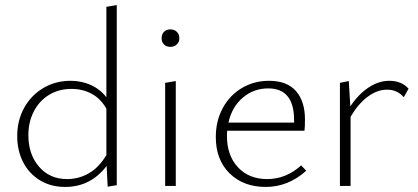

<svg xmlns="http://www.w3.org/2000/svg" viewBox="-20 -734 1650 758"><path d="M441 -714V-3L405 3L401 -79Q338 4 237 4Q181 4 138 -22Q95 -48 71.5 -93.5Q48 -139 48 -197Q48 -259 75.5 -308.5Q103 -358 151 -386.5Q199 -415 258 -415Q302 -415 338.5 -398.5Q375 -382 400 -350V-707ZM400 -122V-305Q378 -344 342.5 -363.5Q307 -383 262 -383Q213 -383 174.5 -360Q136 -337 114 -295Q92 -253 92 -200Q92 -125 134 -76Q176 -27 245 -27Q291 -27 331 -50Q371 -73 400 -122Z M618 -583Q618 -599 627.5 -608.5Q637 -618 653 -618Q668 -618 678 -608.5Q688 -599 688 -583Q688 -568 678 -558.5Q668 -549 653 -549Q637 -549 627.5 -558.5Q618 -568 618 -583ZM632 -407 674 -414V0H632Z M1189 -60Q1118 4 1029 4Q941 4 886.5 -49.5Q832 -103 832 -193Q832 -257 859.5 -307.5Q887 -358 935 -386.5Q983 -415 1042 -415Q1113 -415 1148.5 -374.5Q1184 -334 1184 -262Q1184 -231 1182 -218H877Q876 -211 876 -197Q876 -120 919.5 -73.5Q963 -27 1035 -27Q1109 -27 1169 -81ZM882 -250H1141V-260Q1141 -385 1039 -385Q981 -385 938 -348Q895 -311 882 -250Z M1593 -384 1574 -350Q1549 -380 1508 -380Q1469 -380 1431.5 -352Q1394 -324 1364 -273V0H1322V-407L1357 -414L1363 -314Q1395 -362 1435 -388.5Q1475 -415 1517 -415Q1565 -415 1593 -384Z"/></svg>

Font: Ysabeau Infant Light
Style: Regular
Weight: 300
Designer: Christian Thalmann (Catharsis Fonts)
Version: Version 0.003